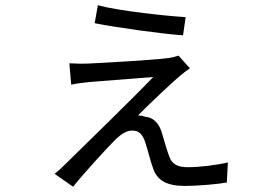

<svg xmlns="http://www.w3.org/2000/svg" viewBox="-20 -657 1040 728"><path d="M351 -637 339 -569C424 -552 600 -528 674 -523L684 -592C616 -596 433 -615 351 -637ZM700 -398 657 -446C648 -443 633 -439 620 -437C559 -429 360 -418 314 -416C289 -415 261 -416 243 -417L250 -336C267 -340 291 -343 318 -346C367 -350 513 -361 561 -365C479 -279 300 -106 223 -30C208 -15 199 -7 187 2L257 51C304 -7 392 -103 421 -131C440 -149 461 -162 481 -162C511 -162 523 -143 532 -113C539 -94 550 -47 559 -23C574 26 610 48 681 48C731 48 808 41 840 35L844 -41C807 -32 739 -23 691 -23C655 -23 632 -34 622 -63C614 -84 602 -124 595 -149C586 -183 567 -211 531 -214C522 -218 511 -219 503 -219C537 -254 636 -348 662 -369C671 -377 687 -389 700 -398Z"/></svg>

Font: Noto Sans CJK SC
Style: Regular
Weight: 400
Designer: Ryoko NISHIZUKA 西塚涼子 (kana, bopomofo & ideographs); Paul D. Hunt (Latin, Greek & Cyrillic); Sandoll Communications 산돌커뮤니
Foundry: Adobe
Version: Version 2.004;hotconv 1.0.118;makeotfexe 2.5.65603